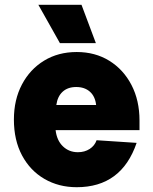

<svg xmlns="http://www.w3.org/2000/svg" viewBox="-20 -769 640 801"><path d="M300 12Q225 12 165.5 -22.5Q106 -57 72 -120.5Q38 -184 38 -270Q38 -353 71.5 -416.5Q105 -480 164 -516Q223 -552 300 -552Q377 -552 436 -515.5Q495 -479 528.5 -414.5Q562 -350 562 -266V-226H212Q217 -183 242.5 -158.5Q268 -134 305 -134Q333 -134 354 -147.5Q375 -161 383 -184L550 -173Q487 12 300 12ZM215 -331H381Q377 -367 355 -386.5Q333 -406 298 -406Q263 -406 241.5 -386.5Q220 -367 215 -331ZM230 -589 140 -749H320L380 -589Z"/></svg>

Font: Geist Mono UltraBlack
Style: Regular
Weight: 900
Monospace: yes
Designer: Basement.studio, Andrés Briganti, Mateo Zaragoza
Foundry: Basement.studio, Vercel, Andrés Briganti, Guido Ferreyra, Mateo Zaragoza
Version: Version 1.400; ttfautohint (v1.8.4.7-5d5b)